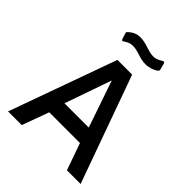

<svg xmlns="http://www.w3.org/2000/svg" viewBox="-251 -1074 1220 1220"><g transform="rotate(45 358.5 -464.0)"><path d="M519 -853C529 -860 531 -865 529 -873L518 -915C515 -925 508 -926 500 -921C483 -910 463 -899 437 -899C392 -899 349 -928 296 -928C258 -928 236 -913 215 -895C206 -887 207 -883 210 -875L221 -840C225 -828 230 -828 238 -834C258 -847 273 -856 301 -856C349 -856 382 -829 437 -829C474 -829 503 -842 519 -853ZM33 0H156L222 -181H498L562 0H685L425 -723H293ZM250 -290 360 -605 468 -290Z"/></g></svg>

Font: United Sans SemiBold
Style: Regular
Weight: 600
Designer: Pablo Impallari, Rodrigo Fuenzalida (Modified by Dan O. Williams)
Version: Version 1.000;PS 001.000;hotconv 1.0.88;makeotf.lib2.5.64775